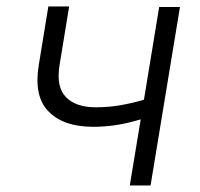

<svg xmlns="http://www.w3.org/2000/svg" viewBox="-20 -567 610 587"><path d="M98.7 -369.3 127.8 -547.2H191.4L162.3 -369.3Q150.9 -301.1 181.8 -269.9Q212.4 -239 272 -239Q311.8 -239 347.7 -245.2Q383.5 -251.4 420.1 -262.1L466.6 -545.5H530.2L440.3 0H376.8L410.2 -202.1Q391 -196.4 373 -192.1Q355.1 -187.9 337.4 -185Q319.6 -182.2 301.5 -180.8Q283.4 -179.3 263.8 -179.3Q217.7 -179.7 184.3 -191.4Q150.9 -203.1 127.8 -226.9Q82.7 -273.1 98.7 -369.3Z"/></svg>

Font: Inter P Light
Style: Italic
Weight: 300
Italic angle: 9.39999°
Designer: Rasmus Andersson
Foundry: rsms
Version: Version 3.018;git-588b23468